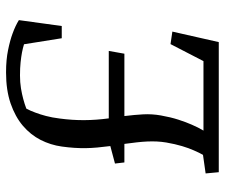

<svg xmlns="http://www.w3.org/2000/svg" viewBox="-72 -638 711 606"><g transform="rotate(-90 283.0 -335.5)"><path d="M69.3 -327.6 124.5 -342.3Q121.6 -364.7 119.9 -383.5Q118.2 -402.3 117.9 -420.2Q117.7 -438 118.9 -456.3Q120.1 -474.6 123 -495.6Q127.9 -530.8 144 -562.5Q160.2 -594.2 188.7 -618.4Q217.3 -642.6 259 -657Q300.8 -671.4 356.9 -671.4Q397 -671.4 427.7 -665Q458.5 -658.7 479.5 -650.9Q503.9 -642.1 522 -630.9L503.4 -495.6H464.8L445.8 -614.7Q434.6 -618.2 419.9 -621.1Q407.2 -623.5 388.9 -625.5Q370.6 -627.4 347.2 -627.4Q325.7 -627.4 306.6 -624.3Q287.6 -621.1 273.4 -617.2Q256.8 -612.8 242.7 -607.4Q235.8 -594.7 230 -578.6Q224.6 -564.5 219.5 -545.4Q214.4 -526.4 211.4 -502Q206.1 -462.4 206.3 -425Q206.5 -387.7 211.9 -347.2H424.8L416 -297.9H219.2Q223.1 -266.1 224.6 -238.8Q226.1 -211.4 221.2 -183.1Q215.8 -152.3 207.8 -127.4Q199.7 -102.5 191.9 -85Q183.1 -64.5 173.3 -48.3H392.6L446.3 -152.3L485.8 -146.5L452.6 0H42L38.1 -41.5L96.7 -49.8Q103 -60.5 110.8 -78.6Q117.7 -93.8 124.3 -115.7Q130.9 -137.7 135.7 -165.5Q138.2 -180.7 138.9 -195.3Q139.6 -210 138.9 -225.6Q138.2 -241.2 136.2 -258.8Q134.3 -276.4 131.3 -297.9H72.8Z"/></g></svg>

Font: Noticia Text
Style: Italic
Weight: 400
Italic angle: -8°
Designer: JM Sole
Foundry: JM Sole
Version: Version 1.003